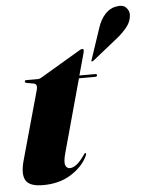

<svg xmlns="http://www.w3.org/2000/svg" viewBox="-53 -776 644 829"><g transform="rotate(-5 269.0 -361.0)"><path d="M97.5 -430.5 66.5 -436Q60.5 -437.5 60.5 -442.5Q60.5 -448 67.5 -448H118Q124.5 -448 133 -453L308.5 -557Q314.5 -561 320.5 -561Q325.5 -561 325.5 -554Q325.5 -550 323.5 -542L297.5 -448H366Q373.5 -448 373.5 -442.5Q373.5 -436 363.5 -436H294.5L208 -121Q197 -81.5 202.8 -67.2Q208.5 -53 221.5 -53Q250.5 -53 285 -103Q289 -109 290.5 -110.5Q292 -112 294 -112Q300.5 -112 293 -97Q271.5 -53 221.2 -21.5Q171 10 100 10Q42 10 25.8 -17.5Q9.5 -45 25.5 -103L109 -403Q115.5 -427.5 97.5 -430.5ZM401 -645.5Q412.5 -681 433.2 -703.5Q454 -726 478.5 -730Q510 -737 524.2 -722Q538.5 -707 537.5 -689.5Q536 -661.5 518.2 -639Q500.5 -616.5 477.5 -597.5L362 -505Q359 -503 355 -504Q354 -505.5 354.8 -507.2Q355.5 -509 356 -511Z"/></g></svg>

Font: Fraunces 144pt S000 Black
Style: Italic
Weight: 900
Italic angle: -16°
Version: Version 1.000; ttfautohint (v1.8.3)